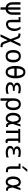

<svg xmlns="http://www.w3.org/2000/svg" viewBox="3086 -3931 1053 7265"><g transform="rotate(90 3612.5 -298.5)"><path d="M345.7 208V12.2Q380.4 12.2 414.8 -5.9Q449.2 -23.9 477.1 -56.6Q505.4 -89.8 521.7 -134.5Q538.1 -179.2 538.1 -230.5V-546.9H447.8V-233.9Q447.8 -191.4 437.7 -162.1Q427.7 -132.8 406.7 -110.4Q393.1 -95.2 376.7 -84.2Q360.4 -73.2 345.7 -68.4V-546.9H256.3V-68.4Q240.2 -74.2 224.4 -85.2Q208.5 -96.2 195.3 -110.4Q174.3 -132.8 164.3 -162.1Q154.3 -191.4 154.3 -233.9V-546.9H64V-230.5Q64 -179.2 80.3 -134.5Q96.7 -89.8 125 -56.6Q152.8 -23.9 187.3 -5.9Q221.7 12.2 256.3 12.2V208Z M1041 -48.3Q1096.7 -91.3 1126 -167Q1153.3 -237.3 1153.3 -314.9Q1153.3 -381.8 1133.3 -440.9Q1113.3 -500 1076.7 -546.9H985.8Q1027.8 -494.1 1046.9 -438.5Q1063 -390.1 1063 -340.8Q1063 -328.1 1062 -312.5Q1055.7 -208.5 1018.6 -147.5Q998 -113.8 967.5 -95Q937 -76.2 897 -76.2Q874 -76.2 859.4 -82.8Q844.7 -89.4 836.4 -104Q828.1 -117.7 825 -139.2Q821.8 -160.6 821.8 -192.9V-546.9H627V-477.1H729.5L730 -198.2Q730 -95.7 771 -47.4Q810.5 0 892.6 0Q977.5 0 1041 -48.3Z M1371.6 208 1501 -62.5 1570.3 122.1Q1602.5 208 1728.5 208H1762.7V130.9H1738.8Q1662.1 130.9 1639.2 69.3L1550.3 -166L1732.4 -546.9H1639.2L1509.3 -275.4L1439.5 -460.9Q1407.2 -546.9 1281.7 -546.9H1247.6V-469.7H1271.5Q1348.1 -469.7 1370.6 -408.2L1460 -171.4L1278.3 208Z M2341.3 -272.5Q2341.3 -411.1 2281.2 -486.3Q2220.7 -560.1 2106.9 -560.1Q1993.7 -560.1 1933.1 -486.3Q1873 -412.1 1873 -272.5Q1873 -131.8 1932.6 -58.8Q1992.2 14.2 2106.9 14.2Q2221.2 14.2 2281.2 -59.3Q2341.3 -132.8 2341.3 -272.5ZM1968.3 -272.9Q1968.3 -377.9 2003.2 -430.9Q2038.1 -483.9 2106.9 -483.9Q2176.3 -483.9 2211.2 -430.9Q2246.1 -377.9 2246.1 -272.9Q2246.1 -168.5 2211.2 -115.2Q2176.3 -62 2106.9 -62Q2038.1 -62 2003.2 -115.2Q1968.3 -168.5 1968.3 -272.9Z M2943.4 -358.4Q2943.4 -448.7 2928 -519Q2912.6 -589.4 2883.3 -636.7Q2823.2 -732.4 2709 -732.4Q2595.2 -732.4 2535.2 -636.7Q2475.1 -541 2475.1 -358.9Q2475.1 -176.3 2535.2 -81.5Q2595.2 14.2 2709 14.2Q2823.2 14.2 2883.3 -81.3Q2943.4 -176.8 2943.4 -358.4ZM2607.9 -585Q2643.6 -655.3 2709 -655.3Q2742.2 -655.3 2768.1 -637.2Q2793.9 -619.1 2811 -585Q2844.2 -519.5 2847.2 -404.3H2571.3Q2574.2 -518.6 2607.9 -585ZM2607.4 -134.3Q2574.2 -199.7 2571.3 -314.5H2847.2Q2844.2 -198.2 2811 -134.3Q2774.4 -63 2709 -63Q2675.8 -63 2650.1 -81.3Q2624.5 -99.6 2607.4 -134.3Z M3529.8 -16.6V-101.1Q3452.1 -67.4 3355.5 -67.4Q3271.5 -67.4 3226.8 -92.8Q3182.1 -118.2 3182.1 -163.1Q3182.1 -207.5 3223.1 -233.4Q3264.6 -259.8 3337.4 -259.8H3415V-330.1H3334Q3269 -330.1 3233.4 -350.6Q3197.8 -371.1 3197.8 -405.3Q3197.8 -439.9 3234.6 -460.2Q3271.5 -480.5 3339.4 -480.5Q3411.1 -480.5 3509.8 -455.1V-536.6Q3407.2 -560.1 3330.1 -560.1Q3227.5 -560.1 3168 -521.5Q3138.7 -502.4 3123.5 -476.3Q3108.4 -450.2 3108.4 -418Q3108.4 -371.1 3139.6 -339.8Q3170.9 -308.6 3229.5 -296.4Q3164.1 -284.2 3129.9 -250Q3092.8 -213.9 3092.8 -156.7Q3092.8 -118.2 3109.9 -87.2Q3127 -56.2 3160.2 -34.7Q3228 10.7 3348.6 10.7Q3393.6 10.7 3437.5 3.9Q3481.4 -2.9 3529.8 -16.6Z M3790.5 208V-68.8Q3835 14.2 3937.5 14.2Q3985.8 14.2 4024.9 -5.4Q4064 -24.9 4091.8 -62Q4119.6 -99.1 4134 -152.8Q4148.4 -206.5 4148.4 -274.4Q4148.4 -409.2 4091.8 -483.4Q4063.5 -521 4020.5 -540.5Q3977.5 -560.1 3921.4 -560.1Q3814.9 -560.1 3759.3 -489.3Q3700.2 -413.6 3700.2 -263.7V208ZM3790.5 -272.9Q3790.5 -377.4 3824 -430.7Q3857.4 -483.9 3923.3 -483.9Q4054.2 -483.9 4054.2 -272.9Q4054.2 -62 3923.3 -62Q3857.4 -62 3824 -115.2Q3790.5 -168.5 3790.5 -272.9Z M4562 -20Q4579.1 -34.7 4592.3 -55.4Q4605.5 -76.2 4617.7 -104.5Q4627 -59.1 4656.7 -30.8Q4688.5 0 4732.9 0H4786.6V-76.2H4743.7Q4729 -76.2 4709.5 -98.1Q4700.7 -107.9 4694.6 -120.1Q4688.5 -132.3 4686.5 -143.6L4667 -250.5L4767.1 -546.9H4687L4638.7 -403.8Q4624.5 -481 4580.1 -520.5Q4535.6 -559.1 4468.3 -559.1Q4423.3 -559.1 4383.8 -541.5Q4344.2 -523.9 4314.5 -489.3Q4283.2 -452.6 4265.9 -397.5Q4248.5 -342.3 4248.5 -269.5Q4248.5 -203.1 4263.2 -150.9Q4277.8 -98.6 4306.2 -62Q4334 -25.4 4373.5 -6.6Q4413.1 12.2 4462.4 12.2Q4524.4 12.2 4562 -20ZM4380.4 -113.8Q4363.3 -140.6 4353.3 -179.4Q4343.3 -218.3 4343.3 -267.1Q4343.3 -314.9 4352.8 -356.9Q4362.3 -398.9 4380.9 -429.2Q4397.9 -456.5 4419.7 -470.2Q4441.4 -483.9 4465.8 -483.9Q4501 -483.9 4526.9 -457.5Q4556.2 -426.8 4566.9 -367.2L4588.4 -254.4L4558.6 -166Q4541 -114.3 4516.4 -88.1Q4491.7 -62 4460.4 -62Q4438.5 -62 4417.5 -75.2Q4396.5 -88.4 4380.4 -113.8Z M5393.6 6.8V-58.1L5391.6 -57.6H5389.6H5386.7Q5387.2 -57.6 5379.4 -56.6Q5368.7 -55.2 5359.4 -55.2Q5334.5 -55.2 5322.8 -70.8Q5315.9 -79.1 5313.2 -91.1Q5310.5 -103 5310.5 -121.1V-464.8H5379.4V-537.1H4855.5V-464.8H4925.3V0H5013.2V-464.8H5222.2V-130.9Q5222.2 -85.9 5227.8 -57.6Q5233.4 -29.3 5244.6 -13.2Q5267.1 19 5322.8 19Q5340.8 19 5359.6 15.9Q5378.4 12.7 5393.6 6.8Z M5938 -16.6V-101.1Q5860.4 -67.4 5763.7 -67.4Q5679.7 -67.4 5635 -92.8Q5590.3 -118.2 5590.3 -163.1Q5590.3 -207.5 5631.3 -233.4Q5672.9 -259.8 5745.6 -259.8H5823.2V-330.1H5742.2Q5677.2 -330.1 5641.6 -350.6Q5606 -371.1 5606 -405.3Q5606 -439.9 5642.8 -460.2Q5679.7 -480.5 5747.6 -480.5Q5819.3 -480.5 5918 -455.1V-536.6Q5815.4 -560.1 5738.3 -560.1Q5635.7 -560.1 5576.2 -521.5Q5546.9 -502.4 5531.7 -476.3Q5516.6 -450.2 5516.6 -418Q5516.6 -371.1 5547.9 -339.8Q5579.1 -308.6 5637.7 -296.4Q5572.3 -284.2 5538.1 -250Q5501 -213.9 5501 -156.7Q5501 -118.2 5518.1 -87.2Q5535.2 -56.2 5568.4 -34.7Q5636.2 10.7 5756.8 10.7Q5801.8 10.7 5845.7 3.9Q5889.6 -2.9 5938 -16.6Z M6327.6 -621.1 6486.3 -804.7H6389.6L6252.4 -621.1ZM6496.6 -72.3H6453.1Q6425.8 -72.3 6409.4 -77.4Q6393.1 -82.5 6383.3 -95.2Q6373.5 -107.9 6369.9 -130.1Q6366.2 -152.3 6366.2 -189V-546.9H6171.9V-477.1H6274.4V-194.3Q6274.4 -143.6 6284.4 -105Q6294.4 -66.4 6314.5 -43Q6354.5 3.9 6442.4 3.9H6496.6Z M6970.2 -20Q6987.3 -34.7 7000.5 -55.4Q7013.7 -76.2 7025.9 -104.5Q7035.2 -59.1 7064.9 -30.8Q7096.7 0 7141.1 0H7194.8V-76.2H7151.9Q7137.2 -76.2 7117.7 -98.1Q7108.9 -107.9 7102.8 -120.1Q7096.7 -132.3 7094.7 -143.6L7075.2 -250.5L7175.3 -546.9H7095.2L7046.9 -403.8Q7032.7 -481 6988.3 -520.5Q6943.8 -559.1 6876.5 -559.1Q6831.5 -559.1 6792 -541.5Q6752.4 -523.9 6722.7 -489.3Q6691.4 -452.6 6674.1 -397.5Q6656.7 -342.3 6656.7 -269.5Q6656.7 -203.1 6671.4 -150.9Q6686 -98.6 6714.4 -62Q6742.2 -25.4 6781.7 -6.6Q6821.3 12.2 6870.6 12.2Q6932.6 12.2 6970.2 -20ZM6788.6 -113.8Q6771.5 -140.6 6761.5 -179.4Q6751.5 -218.3 6751.5 -267.1Q6751.5 -314.9 6761 -356.9Q6770.5 -398.9 6789.1 -429.2Q6806.2 -456.5 6827.9 -470.2Q6849.6 -483.9 6874 -483.9Q6909.2 -483.9 6935.1 -457.5Q6964.4 -426.8 6975.1 -367.2L6996.6 -254.4L6966.8 -166Q6949.2 -114.3 6924.6 -88.1Q6899.9 -62 6868.7 -62Q6846.7 -62 6825.7 -75.2Q6804.7 -88.4 6788.6 -113.8Z"/></g></svg>

Font: Hack Dev
Style: Regular
Weight: 400
Designer: Christopher Simpkins
Foundry: Christopher Simpkins
Version: Version 2.0315